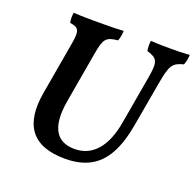

<svg xmlns="http://www.w3.org/2000/svg" viewBox="-122 -806 957 942"><g transform="rotate(20 356.5 -335.0)"><path d="M311 9C464 9 543 -74 576 -261L617 -493C635 -597 646 -611 702 -626C709 -643 712 -660 713 -679C669 -676 646 -676 611 -676C584 -676 552 -676 510 -679C507 -660 508 -643 511 -626C567 -609 576 -595 560 -504L516 -252C494 -126 434 -52 339 -52C251 -52 199 -108 226 -262L272 -527C286 -607 297 -620 358 -626C365 -644 367 -661 368 -679C316 -676 279 -676 233 -676C188 -676 154 -676 107 -679C104 -660 104 -641 108 -626C155 -620 162 -604 151 -539L102 -257C73 -88 135 9 311 9Z"/></g></svg>

Font: Vollkorn Semibold
Style: Italic
Weight: 600
Italic angle: -11°
Designer: Friedrich Althausen
Foundry: Friedrich Althausen
Version: Version 4.015;PS 004.015;hotconv 1.0.88;makeotf.lib2.5.64775